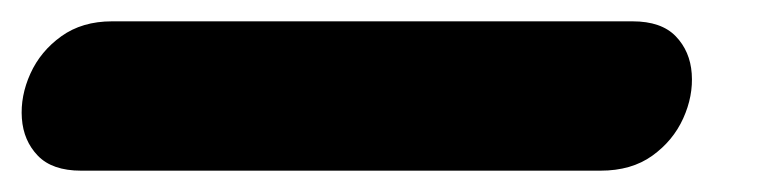

<svg xmlns="http://www.w3.org/2000/svg" viewBox="-129 16 717 180"><path d="M-53 176H434Q463 176 482.5 162Q502 148 511.5 127Q521 106 519.5 85Q518 64 504.5 50Q491 36 464 36H-24Q-52 36 -71.5 50Q-91 64 -100.5 85Q-110 106 -108.5 127Q-107 148 -93.5 162Q-80 176 -53 176Z"/></svg>

Font: Balsamiq Sans
Style: Bold Italic
Weight: 700
Italic angle: -12°
Designer: Michael Angeles
Foundry: Balsamiq SRL
Version: Version 1.020; ttfautohint (v1.8.4.7-5d5b);gftools[0.9.26]